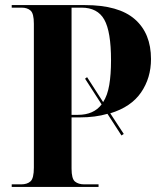

<svg xmlns="http://www.w3.org/2000/svg" viewBox="-20 -734 636 754"><path d="M26 0V-10H63Q87 -10 100 -22Q113 -34 113 -76V-641Q113 -681 100 -692.5Q87 -704 65 -704H26V-714H314Q446 -714 509.5 -658.5Q573 -603 573 -502Q573 -428 534 -371Q495 -314 413 -289L466 -208L457 -202L402 -287Q354 -273 294 -273H261V-72Q261 -32 274.5 -21Q288 -10 311 -10H367V0ZM286 -283Q348 -283 379 -324L314 -425L322 -431L385 -333Q402 -359 409 -400Q416 -441 416 -497Q416 -610 389.5 -657Q363 -704 300 -704H261V-283Z"/></svg>

Font: Noto Serif Display SemiCondensed
Style: Bold
Weight: 700
Width: 4
Designer: Monotype Design Team
Foundry: Monotype Imaging Inc.
Version: Version 2.009